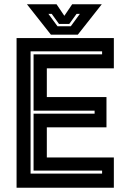

<svg xmlns="http://www.w3.org/2000/svg" viewBox="-20 -878 610 898"><path d="M57.5 0V-700H512.5V-558.5H199V-424H478V-282.5H199V-141.5H512.5V0ZM123 -66H457.5V-80H137V-346.5H422.5V-360.5H137V-624H457.5V-638H123ZM218 -716 106 -858H244.5L281 -804L317.5 -858H456L344 -716ZM249 -755H311L353.5 -813H338L304 -766H256L222 -813H206.5Z"/></svg>

Font: Tourney Thin
Style: Bold
Weight: 700
Version: Version 1.015